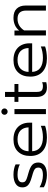

<svg xmlns="http://www.w3.org/2000/svg" viewBox="1076 -1796 735 2928"><g transform="rotate(-90 1444.0 -332.5)"><path d="M52 -32V-97Q90 -74 139.5 -60Q189 -46 235 -46Q297 -46 324.5 -63.5Q352 -81 352 -116Q352 -143 340 -158.5Q328 -174 300 -186Q272 -198 213 -214Q155 -230 120.5 -247.5Q86 -265 68 -292Q50 -319 50 -361Q50 -426 102.5 -460.5Q155 -495 242 -495Q289 -495 330.5 -486.5Q372 -478 400 -463V-398Q371 -414 330 -423.5Q289 -433 245 -433Q187 -433 157 -416Q127 -399 127 -361Q127 -335 137.5 -321Q148 -307 176.5 -295.5Q205 -284 268 -267Q358 -242 393.5 -208.5Q429 -175 429 -116Q429 -55 381.5 -20Q334 15 237 15Q190 15 136 1.5Q82 -12 52 -32Z M529 -239Q529 -357 595 -426Q661 -495 783 -495Q865 -495 922 -463.5Q979 -432 1008 -377Q1037 -322 1037 -252V-210H601Q605 -128 661.5 -87Q718 -46 815 -46Q862 -46 907.5 -54.5Q953 -63 989 -78V-13Q959 -1 907.5 7Q856 15 807 15Q676 15 602.5 -52Q529 -119 529 -239ZM965 -265Q963 -343 917 -388Q871 -433 782 -433Q695 -433 649 -386.5Q603 -340 601 -265Z M1157 -632Q1157 -652 1171 -666Q1185 -680 1205 -680Q1225 -680 1239.5 -666Q1254 -652 1254 -632Q1254 -612 1239.5 -598Q1225 -584 1205 -584Q1185 -584 1171 -598Q1157 -612 1157 -632ZM1167 -480H1244V0H1167Z M1429 -139V-420H1354V-480H1429V-624H1506V-480H1627V-420H1506V-137Q1506 -87 1526 -66.5Q1546 -46 1599 -46Q1625 -46 1654 -58V5Q1621 15 1572 15Q1504 15 1466.5 -25Q1429 -65 1429 -139Z M1739 -239Q1739 -357 1805 -426Q1871 -495 1993 -495Q2075 -495 2132 -463.5Q2189 -432 2218 -377Q2247 -322 2247 -252V-210H1811Q1815 -128 1871.5 -87Q1928 -46 2025 -46Q2072 -46 2117.5 -54.5Q2163 -63 2199 -78V-13Q2169 -1 2117.5 7Q2066 15 2017 15Q1886 15 1812.5 -52Q1739 -119 1739 -239ZM2175 -265Q2173 -343 2127 -388Q2081 -433 1992 -433Q1905 -433 1859 -386.5Q1813 -340 1811 -265Z M2367 -480H2442V-408Q2477 -453 2527.5 -474Q2578 -495 2635 -495Q2730 -495 2776.5 -445Q2823 -395 2823 -311V0H2746V-304Q2746 -366 2716 -399.5Q2686 -433 2620 -433Q2509 -433 2444 -333V0H2367Z"/></g></svg>

Font: Prompt Light
Style: Regular
Weight: 300
Designer: Katatrad Team
Foundry: CadsonDemak
Version: Version 1.001